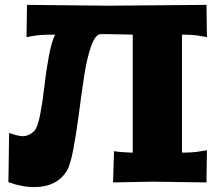

<svg xmlns="http://www.w3.org/2000/svg" viewBox="-20 -741 880 781"><path d="M819.8 -721.2 821.8 -589.8 797.9 -594.2Q766.6 -600.1 720.2 -600.1V-120.1Q766.6 -120.1 797.9 -126L821.8 -129.9L819.8 1L600.1 -2L439.9 1L443.8 -126L467.8 -123Q506.8 -120.1 520 -120.1V-600.1Q511.7 -600.1 473.4 -601.1Q435.1 -602.1 420.9 -602.1H390.1Q368.2 -602.1 350.8 -553.5Q333.5 -504.9 322.3 -431.2Q311 -357.4 301.3 -281.2Q291.5 -205.1 279.1 -138.2Q266.6 -71.3 252.9 -47.9Q212.4 20 119.1 20Q68.8 20 14.2 0L17.1 -200.2Q55.7 -187 71.8 -187Q98.1 -187 120.1 -209Q133.3 -223.1 143.6 -276.1Q153.8 -329.1 160.2 -387.5Q166.5 -445.8 178 -508.3Q189.5 -570.8 204.1 -600.1H189.9Q143.1 -600.1 111.8 -594.2L87.9 -589.8L89.8 -721.2L419.9 -717.8Z"/></svg>

Font: Zantroke
Style: Regular
Weight: 500
Foundry: gluk
Version: Version 0.36